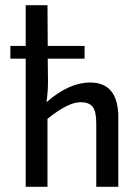

<svg xmlns="http://www.w3.org/2000/svg" viewBox="-20 -720 517 740"><path d="M327 -402Q436 -402 436 -268V0H351V-245Q351 -290 337.5 -308Q324 -326 290 -326Q242 -326 163 -262V0H79V-494H20V-543H79V-700H163L164 -543H306V-494H164L165 -410Q165 -364 159 -326Q246 -402 327 -402Z"/></svg>

Font: exo2condensed_r
Style: Regular
Weight: 400
Width: 3
Designer: Natanael Gama
Version: Version 1.001;PS 001.001;hotconv 1.0.70;makeotf.lib2.5.58329